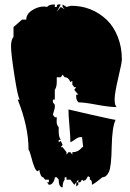

<svg xmlns="http://www.w3.org/2000/svg" viewBox="-20 -756 587 867"><path d="M297.9 -385.3Q289.6 -407.2 272 -407.2L262.7 -418.9L254.4 -407.2H236.3V-386.2Q236.3 -362.8 227.5 -350.1V-306.2H218.8V-293.9L227.5 -283.2V-269Q227.5 -267.1 218.8 -237.8L227.5 -226.6H236.3L235.8 -205.6Q235.8 -192.4 245.1 -181.2V-161.1Q245.1 -137.7 254.4 -124.5H245.1V-113.8L254.4 -119.6L262.7 -102.1L254.4 -91.3H262.7L280.3 -68.8V-57.6L289.1 -68.8H297.9L306.6 -57.6V-68.8Q334.5 -68.8 350.6 -91.3H355.5L350.6 -136.7H342.3Q333.5 -136.7 318.8 -126.2Q304.2 -115.7 297.9 -113.8Q297.9 -138.7 293.5 -188Q289.1 -237.3 289.1 -261.7Q291.5 -260.7 393.1 -237.8Q494.6 -214.8 502 -214.8Q486.3 -183.1 484.4 -93.8Q482.9 -3.4 471.7 20.5Q460.4 44.4 442.4 44.4Q411.6 70.3 395 78.6V71.8Q395 55.2 385.7 55.2V44.4L377.4 39.6L368.2 55.2L357.4 61L350.6 55.2L342.3 67.4H333.5V55.2L324.2 67.4H333.5V78.6L324.2 85.9V67.4L315.4 78.6L297.9 55.2H280.3V44.4H272V55.2Q262.7 67.4 262.7 90.3Q245.1 89.4 245.1 55.2L236.3 44.4H227.5Q226.6 58.1 219.2 68.4Q211.9 78.6 200.7 78.6L192.4 67.4H200.7V55.2H183.6L174.8 44.4Q163.1 44.4 157.2 10.7L150.4 17.1Q137.2 17.1 120.6 -48.8Q114.3 -73.7 108.9 -80.1Q108.9 -184.1 60.1 -306.2H69.3Q60.5 -315.9 45.2 -415.3Q29.8 -514.6 29.8 -545.9Q29.8 -577.1 41 -589.4V-633.8L79.6 -667.5H98.6Q98.6 -692.9 125.2 -709.7Q151.9 -726.6 178.2 -726.6Q184.6 -726.6 192.4 -724.6Q201.2 -735.8 223.6 -735.8H227.5V-724.6H236.3Q236.3 -736.3 244.6 -736.3L254.4 -735.8L236.3 -702.1L254.4 -724.6L272 -713.9L262.7 -724.6V-735.8L280.3 -724.6Q298.8 -730 300.3 -730Q394.5 -730 461.4 -667Q493.2 -636.7 511.7 -590.1Q530.3 -543.5 530.3 -487.3Q530.3 -473.1 513.9 -403.8Q497.6 -334.5 497.6 -307.6Q497.6 -280.8 506.3 -272.5Q473.6 -272.5 416.5 -283.2Q359.4 -293.9 333.5 -293.9Q324.2 -305.7 324.2 -316.9V-328.6H333.5L315.4 -350.1L324.2 -362.3H315.4L306.6 -374V-391.1Z"/></svg>

Font: Butcherman
Style: Regular
Weight: 400
Version: Version 001.003